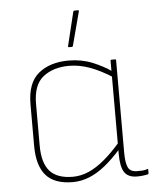

<svg xmlns="http://www.w3.org/2000/svg" viewBox="-51 -739 643 795"><g transform="rotate(-5 270.0 -341.5)"><path d="M220 12Q144 12 108.5 -28.5Q73 -69 73 -152V-324Q73 -413 120.5 -452Q168 -491 246 -491Q299 -491 344.5 -472.5Q390 -454 425 -429L426 -405Q376 -437 332 -453Q288 -469 246 -469Q180 -469 138 -436Q96 -403 96 -324V-151Q96 -78 126.5 -44Q157 -10 222 -10Q255 -10 287.5 -24Q320 -38 354 -66.5Q388 -95 425 -138V-110Q389 -69 355.5 -42Q322 -15 288.5 -1.5Q255 12 220 12ZM487 12Q450 12 434.5 -11Q419 -34 419 -88V-112V-121V-415V-425V-475Q419 -479 423 -479H438Q442 -479 442 -475V-92Q442 -48 451.5 -29Q461 -10 489 -10Q499 -10 510.5 -10.5Q522 -11 532 -15Q535 -17 535 -13V2Q535 4 534.5 5Q534 6 532 7Q524 9 511.5 10.5Q499 12 487 12ZM252 -546Q248 -546 249 -551L283 -691Q285 -695 288 -695H304Q307 -695 306 -690L269 -550Q268 -546 265 -546Z"/></g></svg>

Font: Sofia Sans Thin
Style: Regular
Weight: 250
Designer: Botio Nikoltchev, Ani Petrova
Foundry: lettersoup
Version: Version 4.101